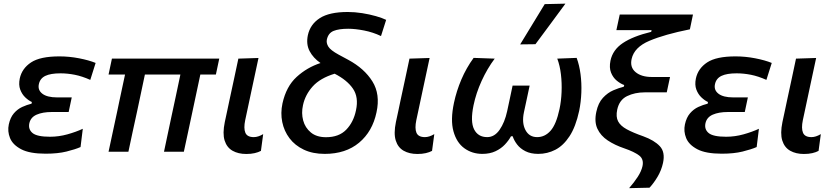

<svg xmlns="http://www.w3.org/2000/svg" viewBox="-20 -810 4459 1025"><path d="M223.5 10.5Q138.5 10.5 93.2 -13.2Q48 -37 33.5 -73Q19 -109 27 -146Q35 -183 54.2 -205.2Q73.5 -227.5 98.5 -239Q123.5 -250.5 148.5 -256.5L150 -265.5Q133 -273 115.2 -289.8Q97.5 -306.5 88 -331.8Q78.5 -357 85.5 -391Q97 -444.5 145.8 -476.8Q194.5 -509 297 -509Q349.5 -509 402.2 -498.8Q455 -488.5 490.5 -474L462 -383.5Q418.5 -403 379.2 -410.8Q340 -418.5 303 -418.5Q250.5 -418.5 222.2 -405Q194 -391.5 187.5 -361Q180.5 -329.5 206 -309.8Q231.5 -290 285 -290H363L346.5 -212H255.5Q208 -212 175.8 -198Q143.5 -184 136.5 -151.5Q130 -119.5 153.8 -99.8Q177.5 -80 247 -80Q294 -80 339.8 -92.8Q385.5 -105.5 422 -122.5L410 -25Q381.5 -12.5 335 -1Q288.5 10.5 223.5 10.5Z M559.5 0Q571 -53.5 582.2 -105.8Q593.5 -158 606.5 -219L616.5 -267Q625.5 -310 633.2 -345.2Q641 -380.5 647.5 -412H559.5L577.5 -497H1150.5L1132.5 -412H1049.5L1003.5 -196Q993.5 -149.5 983 -100Q972.5 -50.5 961.5 0H855.5Q863 -36 873.5 -85.2Q884 -134.5 895 -186.5Q906 -237 917.5 -291.2Q929 -345.5 943 -412H753.5Q747 -380.5 739.8 -347.2Q732.5 -314 725.5 -279.5L711.5 -213.5Q699 -157.5 688 -105.8Q677 -54 665.5 0Z M1294.5 12Q1252 12 1221.5 -5.2Q1191 -22.5 1179.2 -59.8Q1167.5 -97 1180 -158Q1188 -194 1193.2 -219.5Q1198.5 -245 1204.5 -273Q1219 -339.5 1230 -391.2Q1241 -443 1252.5 -497L1360 -500.5Q1341 -412 1325 -337.2Q1309 -262.5 1298 -210.5L1289 -168.5Q1280 -125 1289.8 -101.5Q1299.5 -78 1335 -78Q1358 -78 1385 -94L1373 -4.5Q1359 3 1339.5 7.5Q1320 12 1294.5 12Z M1713.5 11.5Q1649.5 11.5 1602 -11Q1554.5 -33.5 1525.5 -72Q1496.5 -110.5 1486.8 -158.5Q1477 -206.5 1488 -258Q1508 -348.5 1563.5 -399.2Q1619 -450 1691 -473.5Q1652 -500.5 1632.8 -537.2Q1613.5 -574 1623.5 -622Q1636 -680 1687 -713Q1738 -746 1836.5 -746Q1874 -746 1913.5 -739.8Q1953 -733.5 1987 -723.8Q2021 -714 2041.5 -704L2014 -617.5Q1971 -638 1923.8 -647.2Q1876.5 -656.5 1839 -656.5Q1789.5 -656.5 1761 -645Q1732.5 -633.5 1725 -599Q1721 -580.5 1732.8 -561.2Q1744.5 -542 1787.5 -518.5L1839.5 -490.5Q1925.5 -444 1968.2 -375.2Q2011 -306.5 1990 -210.5Q1968.5 -108 1897 -48.2Q1825.5 11.5 1713.5 11.5ZM1597.5 -248.5Q1588 -206 1598.5 -167Q1609 -128 1639.5 -102.8Q1670 -77.5 1720.5 -77.5Q1789.5 -77.5 1828.5 -117.8Q1867.5 -158 1880.5 -221.5Q1895.5 -291 1864.2 -336.8Q1833 -382.5 1766.5 -416.5Q1689.5 -393 1649.5 -348.8Q1609.5 -304.5 1597.5 -248.5Z M2208 12Q2165.5 12 2135 -5.2Q2104.5 -22.5 2092.8 -59.8Q2081 -97 2093.5 -158Q2101.5 -194 2106.8 -219.5Q2112 -245 2118 -273Q2132.5 -339.5 2143.5 -391.2Q2154.5 -443 2166 -497L2273.5 -500.5Q2254.5 -412 2238.5 -337.2Q2222.5 -262.5 2211.5 -210.5L2202.5 -168.5Q2193.5 -125 2203.2 -101.5Q2213 -78 2248.5 -78Q2271.5 -78 2298.5 -94L2286.5 -4.5Q2272.5 3 2253 7.5Q2233.5 12 2208 12Z M2555 11.5Q2500.5 11.5 2459 -18.5Q2417.5 -48.5 2400.8 -109Q2384 -169.5 2403.5 -261Q2417 -324.5 2443.2 -386Q2469.5 -447.5 2508.5 -501L2621 -497Q2581 -443.5 2551.2 -378.2Q2521.5 -313 2508 -248Q2490 -161 2511 -119.5Q2532 -78 2581 -78Q2620 -78 2647.2 -117.2Q2674.5 -156.5 2687.5 -216.5Q2695 -252 2702.5 -286.8Q2710 -321.5 2716.5 -353H2807.5Q2800.5 -320.5 2792.8 -284Q2785 -247.5 2777 -210.5Q2765 -154 2785 -116Q2805 -78 2847.5 -78Q2889 -78 2919.2 -112Q2949.5 -146 2967 -228Q2976 -270.5 2978 -318.8Q2980 -367 2974.5 -413.5Q2969 -460 2955 -497L3058.5 -501Q3073 -462 3079.2 -414.2Q3085.5 -366.5 3083.5 -315.8Q3081.5 -265 3072 -218.5Q3053.5 -133 3020.5 -82.8Q2987.5 -32.5 2944.8 -10.5Q2902 11.5 2853.5 11.5Q2813 11.5 2785 -2.8Q2757 -17 2740.5 -38.8Q2724 -60.5 2717 -82.5H2708Q2696 -60.5 2675.8 -38.8Q2655.5 -17 2625.5 -2.8Q2595.5 11.5 2555 11.5ZM2757 -573Q2790 -627.5 2822.8 -681Q2855.5 -734.5 2888 -788L2998.5 -790.5Q2958 -735 2918 -681.2Q2878 -627.5 2838.5 -574Z M3338.5 194.5Q3365.5 163.5 3384.8 133.8Q3404 104 3410 77Q3418 39.5 3391.8 19.8Q3365.5 0 3313 -18Q3262.5 -35 3224.5 -60.2Q3186.5 -85.5 3169.2 -122.8Q3152 -160 3163.5 -213Q3173.5 -260.5 3198.8 -287.8Q3224 -315 3254.5 -328Q3285 -341 3310 -347L3312.5 -356Q3292.5 -363 3272.5 -379.5Q3252.5 -396 3242 -422.5Q3231.5 -449 3239 -486Q3251 -544 3305.2 -580.2Q3359.5 -616.5 3456.5 -640L3458.5 -649H3270.5L3288.5 -732.5H3679.5L3663 -653.5Q3528 -626.5 3447 -592.2Q3366 -558 3352 -495.5Q3342 -451 3373 -425Q3404 -399 3460.5 -399H3557L3539.5 -317H3422.5Q3369 -317 3327.5 -296.8Q3286 -276.5 3275 -224.5Q3267 -186.5 3279.8 -162.2Q3292.5 -138 3326 -119.8Q3359.5 -101.5 3414 -82.5Q3473 -61 3502.5 -29.5Q3532 2 3519.5 60Q3511 99 3490.5 133.5Q3470 168 3447.5 192Z M3833 10.5Q3748 10.5 3702.8 -13.2Q3657.5 -37 3643 -73Q3628.5 -109 3636.5 -146Q3644.5 -183 3663.8 -205.2Q3683 -227.5 3708 -239Q3733 -250.5 3758 -256.5L3759.5 -265.5Q3742.5 -273 3724.8 -289.8Q3707 -306.5 3697.5 -331.8Q3688 -357 3695 -391Q3706.5 -444.5 3755.2 -476.8Q3804 -509 3906.5 -509Q3959 -509 4011.8 -498.8Q4064.5 -488.5 4100 -474L4071.5 -383.5Q4028 -403 3988.8 -410.8Q3949.5 -418.5 3912.5 -418.5Q3860 -418.5 3831.8 -405Q3803.5 -391.5 3797 -361Q3790 -329.5 3815.5 -309.8Q3841 -290 3894.5 -290H3972.5L3956 -212H3865Q3817.5 -212 3785.2 -198Q3753 -184 3746 -151.5Q3739.5 -119.5 3763.2 -99.8Q3787 -80 3856.5 -80Q3903.5 -80 3949.2 -92.8Q3995 -105.5 4031.5 -122.5L4019.5 -25Q3991 -12.5 3944.5 -1Q3898 10.5 3833 10.5Z M4271.5 12Q4229 12 4198.5 -5.2Q4168 -22.5 4156.2 -59.8Q4144.5 -97 4157 -158Q4165 -194 4170.2 -219.5Q4175.5 -245 4181.5 -273Q4196 -339.5 4207 -391.2Q4218 -443 4229.5 -497L4337 -500.5Q4318 -412 4302 -337.2Q4286 -262.5 4275 -210.5L4266 -168.5Q4257 -125 4266.8 -101.5Q4276.5 -78 4312 -78Q4335 -78 4362 -94L4350 -4.5Q4336 3 4316.5 7.5Q4297 12 4271.5 12Z"/></svg>

Font: Commissioner Medium
Style: Italic
Weight: 500
Italic angle: -12°
Designer: Kostas Bartsokas
Foundry: Kostas Bartsokas
Version: Version 1.000; ttfautohint (v1.8.3)